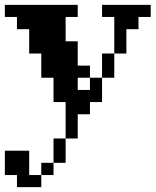

<svg xmlns="http://www.w3.org/2000/svg" viewBox="-20 -520 640 790"><path d="M200.2 200.2H149.9V149.9H200.2V49.8H250V-100.1H200.2V-200.2H149.9V-299.8H100.1V-399.9H49.8V-450.2H0V-500H299.8V-450.2H250V-350.1H299.8V-250H350.1V-200.2H299.8V-149.9H350.1V-200.2H399.9V-299.8H450.2V-450.2H399.9V-500H600.1V-450.2H549.8V-399.9H500V-299.8H450.2V-200.2H399.9V-100.1H350.1V-49.8H299.8V49.8H250V149.9H200.2ZM149.9 200.2V250H49.8V200.2H0V100.1H100.1V200.2Z"/></svg>

Font: Redaction 50
Style: Bold
Weight: 700
Designer: Jeremy Mickel / Forest Young
Foundry: MCKL
Version: Version 2.001;hotconv 1.0.113;makeotfexe 2.5.65598 DEVELOPME